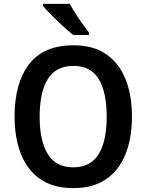

<svg xmlns="http://www.w3.org/2000/svg" viewBox="-20 -958 753 988"><path d="M659 -358Q659 -248 626 -165Q593 -82 526 -36Q459 10 357 10Q254 10 187 -36.5Q120 -83 87.5 -166Q55 -249 55 -359Q55 -530 129.5 -627.5Q204 -725 358 -725Q460 -725 526.5 -679Q593 -633 626 -550.5Q659 -468 659 -358ZM184 -358Q184 -233 226 -165Q268 -97 357 -97Q446 -97 487.5 -164.5Q529 -232 529 -358Q529 -483 488 -551Q447 -619 358 -619Q268 -619 226 -551Q184 -483 184 -358ZM339 -938Q351 -916 368.5 -888.5Q386 -861 405 -834.5Q424 -808 438 -790V-778H357Q335 -795 304 -823.5Q273 -852 244.5 -880.5Q216 -909 201 -928V-938Z"/></svg>

Font: Noto Sans Sinhala SemiCondensed SemiBold
Style: Regular
Weight: 600
Width: 4
Designer: Jelle Bosma - Monotype Design Team
Foundry: Monotype Imaging Inc.
Version: Version 2.006; ttfautohint (v1.8.4.7-5d5b)